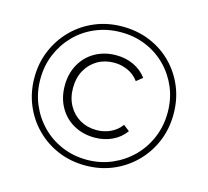

<svg xmlns="http://www.w3.org/2000/svg" viewBox="-102 -821 1019 942"><g transform="rotate(15 407.5 -350.0)"><path d="M407 3Q332 3 268 -24Q204 -51 156 -99.5Q108 -148 81.5 -212Q55 -276 55 -350Q55 -424 82 -488Q109 -552 157 -600.5Q205 -649 269.5 -676Q334 -703 409 -703Q484 -703 548.5 -676.5Q613 -650 660.5 -602Q708 -554 734.5 -490.5Q761 -427 761 -352Q761 -277 734 -212.5Q707 -148 658.5 -99.5Q610 -51 546 -24Q482 3 407 3ZM407 -26Q475 -26 534 -51.5Q593 -77 637 -121Q681 -165 706 -224.5Q731 -284 731 -352Q731 -421 706.5 -479Q682 -537 638.5 -581Q595 -625 536.5 -649.5Q478 -674 409 -674Q340 -674 280.5 -649Q221 -624 177.5 -579.5Q134 -535 109.5 -476.5Q85 -418 85 -350Q85 -282 109.5 -223.5Q134 -165 177.5 -120.5Q221 -76 280 -51Q339 -26 407 -26ZM416 -141Q356 -141 309 -167.5Q262 -194 235.5 -241.5Q209 -289 209 -350Q209 -411 235.5 -458.5Q262 -506 309 -532.5Q356 -559 416 -559Q464 -559 504.5 -540Q545 -521 571 -486L540 -461Q518 -491 485 -506Q452 -521 415 -521Q368 -521 331 -499.5Q294 -478 272.5 -439.5Q251 -401 251 -350Q251 -299 272.5 -260.5Q294 -222 331 -200.5Q368 -179 415 -179Q452 -179 485 -194Q518 -209 540 -239L571 -215Q545 -179 504.5 -160Q464 -141 416 -141Z"/></g></svg>

Font: Modern
Style: Regular
Weight: 300
Designer: Julieta Ulanovsky
Foundry: Julieta Ulanovsky
Version: Version 8.000